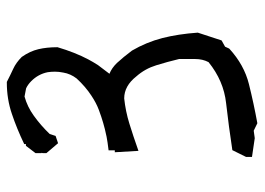

<svg xmlns="http://www.w3.org/2000/svg" viewBox="-122 -614 745 540"><g transform="rotate(-90 250.0 -344.5)"><path d="M78.1 -7.8V-24.4L97.2 -63Q164.1 -73.2 229.5 -80.6Q292 -87.4 344.7 -129.9Q353.5 -146.5 353.5 -167.5V-212.9Q345.7 -245.6 335.9 -277.1Q326.2 -308.6 304.7 -333Q277.8 -367.2 242.7 -367.2Q206.5 -363.3 172.4 -352.8Q138.2 -342.3 95.2 -327.1L91.3 -393.6H96.7V-411.1Q121.6 -414.1 134.8 -416.7Q147.9 -419.4 156.5 -421.6Q165 -423.8 173.8 -426.3Q190.9 -431.2 210.4 -438.5Q230 -445.8 250.5 -459.5Q275.9 -476.1 298.8 -501Q312 -518.1 315.4 -538.6Q317.9 -550.8 317.9 -561.8Q317.9 -572.8 316.4 -582.5Q311 -608.9 291.5 -628.4Q281.7 -638.2 271 -643.1L248 -647.5Q219.2 -639.6 194.3 -621.6Q167 -602.1 142.6 -576.7L137.2 -560.1L116.7 -553.2L88.9 -585.9V-588.9V-596.7L89.8 -599.6H88.9V-614.3V-616.7L109.4 -643.6H113.3H114.3V-648.4Q158.2 -669.4 199.2 -683.1Q240.7 -697.3 287.1 -697.3H289.1Q308.1 -687.5 325.7 -679.4Q343.3 -671.4 359.4 -655.3Q375.5 -632.3 381.1 -608.6Q386.7 -585 386.7 -555.7V-554.7Q372.1 -505.4 352.5 -468.3Q345.2 -454.6 336.4 -440.9L312 -408.7Q328.1 -402.3 342.3 -387.7Q359.4 -369.1 376.5 -346.2L377 -345.7Q400.9 -304.7 412.4 -260Q423.8 -215.3 427.7 -160.2L405.8 -93.3L388.2 -83.5L383.3 -72.8L382.3 -71.3Q336.9 -29.8 283 -16.4Q229 -2.9 172.9 7.3L151.9 -2.9L130.9 0Z"/></g></svg>

Font: Bakudai
Style: Bold
Weight: 700
Version: Version 1.48